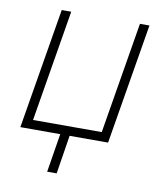

<svg xmlns="http://www.w3.org/2000/svg" viewBox="-81 -612 735 855"><g transform="rotate(10 286.0 -185.0)"><path d="M525.6 -545.5 434.7 0H260.7L233 174.7H190L218.4 0H38L128.9 -545.5H171.9L88.1 -41.2H398.8L482.6 -545.5Z"/></g></svg>

Font: Inter UI Extra Light
Style: Italic
Weight: 200
Italic angle: -9.39999°
Designer: Rasmus Andersson
Foundry: rsms
Version: 3.2;8d6f07862